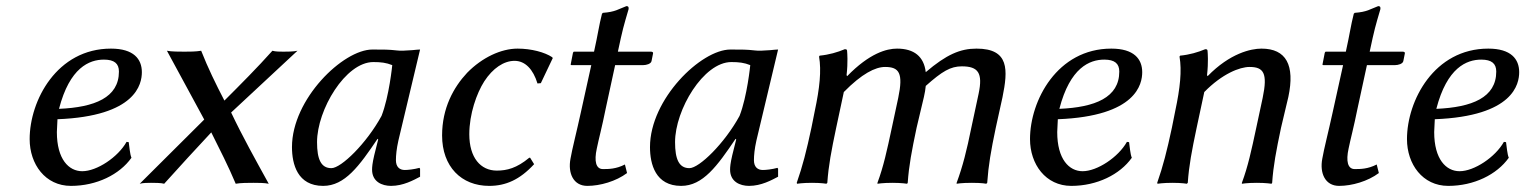

<svg xmlns="http://www.w3.org/2000/svg" viewBox="-20 -598 4989 628"><path d="M168 -208C426 -218 444 -324 444 -362C444 -405 417 -439 343 -439C166 -439 77 -269 77 -143C77 -61 128 10 212 10C296 10 371 -27 410 -82C405 -93 403 -120 401 -133L394 -134C366 -84 297 -38 249 -38C205 -38 166 -77 166 -166C166 -175 168 -200 168 -208ZM369 -364C369 -279 290 -247 173 -242C208 -377 272 -403 320 -403C354 -403 369 -390 369 -364Z M648 -207 437 3C448 0 464 0 474 0C484 0 508 0 517 3C568 -54 619 -109 671 -165C699 -109 727 -54 751 3C767 0 793 0 809 0C824 0 845 0 859 3C816 -75 773 -152 736 -230L953 -432C941 -429 917 -429 907 -429C896 -429 881 -429 871 -432C821 -376 768 -323 714 -269C686 -323 660 -376 638 -432C620 -429 600 -429 583 -429C567 -429 541 -429 526 -432Z M1283 -138 1354 -436C1348 -436 1339 -435 1329 -434C1311 -433 1290 -431 1278 -433C1251 -436 1238 -436 1198 -436C1102 -436 935 -274 935 -117C935 -61 953 10 1037 10C1108 10 1155 -55 1215 -144L1217 -142L1204 -90C1198 -64 1197 -52 1197 -43C1197 -4 1229 10 1259 10C1299 10 1333 -9 1354 -20V-46L1352 -49C1334 -44 1314 -42 1304 -42C1287 -42 1275 -52 1275 -74C1275 -90 1277 -111 1283 -138ZM1228 -219C1179 -129 1096 -48 1064 -48C1030 -48 1017 -77 1017 -133C1017 -239 1110 -395 1201 -395C1226 -395 1243 -393 1263 -385C1263 -385 1253 -283 1228 -219Z M1663 -399C1698 -399 1724 -371 1738 -325L1749 -326L1788 -408L1786 -411C1762 -427 1718 -439 1673 -439C1619 -439 1557 -410 1508 -360C1463 -312 1426 -244 1426 -155C1426 -53 1489 10 1580 10C1634 10 1680 -10 1727 -61L1714 -82H1711C1670 -48 1638 -40 1605 -40C1552 -40 1515 -82 1515 -159C1515 -225 1539 -293 1564 -332C1592 -375 1628 -399 1663 -399Z M1923 -429H1858C1856 -429 1855 -428 1854 -425L1847 -389C1846 -386 1847 -385 1850 -385H1914L1880 -231C1867 -171 1851 -109 1846 -79C1837 -32 1855 10 1901 10C1943 10 1995 -5 2031 -32L2024 -60C1995 -45 1970 -45 1953 -45C1953 -45 1952 -45 1952 -45C1929 -45 1923 -71 1932 -112C1938 -142 1949 -182 1961 -242L1992 -385H2084C2094 -385 2109 -389 2111 -398L2116 -423C2117 -427 2114 -429 2109 -429H2001C2017 -504 2019 -510 2036 -568C2037 -575 2035 -578 2029 -578C2002 -568 1993 -559 1952 -556L1949 -553C1939 -514 1936 -487 1923 -429Z M2454 -138 2525 -436C2519 -436 2510 -435 2500 -434C2482 -433 2461 -431 2449 -433C2422 -436 2409 -436 2369 -436C2273 -436 2106 -274 2106 -117C2106 -61 2124 10 2208 10C2279 10 2326 -55 2386 -144L2388 -142L2375 -90C2369 -64 2368 -52 2368 -43C2368 -4 2400 10 2430 10C2470 10 2504 -9 2525 -20V-46L2523 -49C2505 -44 2485 -42 2475 -42C2458 -42 2446 -52 2446 -74C2446 -90 2448 -111 2454 -138ZM2399 -219C2350 -129 2267 -48 2235 -48C2201 -48 2188 -77 2188 -133C2188 -239 2281 -395 2372 -395C2397 -395 2414 -393 2434 -385C2434 -385 2424 -283 2399 -219Z M2978 -180C2985 -212 2995 -249 3002 -281C3005 -294 3007 -306 3008 -317C3062 -365 3089 -381 3126 -381C3180 -381 3195 -359 3181 -292L3157 -180C3142 -106 3129 -54 3109 0V3C3109 3 3124 0 3159 0C3193 0 3206 3 3206 3L3209 0C3213 -57 3221 -104 3237 -180L3259 -280C3277 -369 3282 -439 3174 -439C3121 -439 3076 -420 3008 -362C3002 -413 2970 -439 2914 -439C2880 -439 2824 -424 2751 -349L2749 -352C2754 -395 2751 -427 2751 -427C2751 -437 2749 -437 2743 -437C2719 -427 2692 -419 2661 -416L2659 -413C2667 -367 2661 -310 2645 -235L2634 -180C2618 -105 2605 -54 2586 0L2587 3C2587 3 2605 0 2636 0C2667 0 2683 3 2683 3L2686 0C2690 -57 2699 -104 2715 -180L2740 -297C2799 -357 2843 -379 2875 -379C2921 -379 2935 -359 2918 -278L2897 -180C2881 -105 2870 -54 2850 0V3C2850 3 2868 0 2899 0C2929 0 2947 3 2947 3L2949 0C2953 -57 2962 -104 2978 -180Z M3440 -208C3698 -218 3716 -324 3716 -362C3716 -405 3689 -439 3615 -439C3438 -439 3349 -269 3349 -143C3349 -61 3400 10 3484 10C3568 10 3643 -27 3682 -82C3677 -93 3675 -120 3673 -133L3666 -134C3638 -84 3569 -38 3521 -38C3477 -38 3438 -77 3438 -166C3438 -175 3440 -200 3440 -208ZM3641 -364C3641 -279 3562 -247 3445 -242C3480 -377 3544 -403 3592 -403C3626 -403 3641 -390 3641 -364Z M4170 -180C4177 -212 4187 -249 4194 -281C4216 -385 4187 -439 4106 -439C4072 -439 4003 -424 3930 -349L3928 -352C3933 -395 3930 -427 3930 -427C3930 -437 3928 -437 3922 -437C3898 -427 3871 -419 3840 -416L3838 -413C3846 -367 3840 -310 3824 -235L3813 -180C3797 -105 3784 -54 3765 0L3766 3C3766 3 3784 0 3815 0C3846 0 3862 3 3862 3L3865 0C3869 -57 3878 -104 3894 -180L3919 -297C3978 -357 4035 -379 4067 -379C4113 -379 4127 -359 4110 -278L4089 -180C4073 -105 4062 -54 4042 0V3C4042 3 4060 0 4091 0C4121 0 4139 3 4139 3L4141 0C4145 -57 4154 -104 4170 -180Z M4382 -429H4317C4315 -429 4314 -428 4313 -425L4306 -389C4305 -386 4306 -385 4309 -385H4373L4339 -231C4326 -171 4310 -109 4305 -79C4296 -32 4314 10 4360 10C4402 10 4454 -5 4490 -32L4483 -60C4454 -45 4429 -45 4412 -45C4412 -45 4411 -45 4411 -45C4388 -45 4382 -71 4391 -112C4397 -142 4408 -182 4420 -242L4451 -385H4543C4553 -385 4568 -389 4570 -398L4575 -423C4576 -427 4573 -429 4568 -429H4460C4476 -504 4478 -510 4495 -568C4496 -575 4494 -578 4488 -578C4461 -568 4452 -559 4411 -556L4408 -553C4398 -514 4395 -487 4382 -429Z M4673 -208C4931 -218 4949 -324 4949 -362C4949 -405 4922 -439 4848 -439C4671 -439 4582 -269 4582 -143C4582 -61 4633 10 4717 10C4801 10 4876 -27 4915 -82C4910 -93 4908 -120 4906 -133L4899 -134C4871 -84 4802 -38 4754 -38C4710 -38 4671 -77 4671 -166C4671 -175 4673 -200 4673 -208ZM4874 -364C4874 -279 4795 -247 4678 -242C4713 -377 4777 -403 4825 -403C4859 -403 4874 -390 4874 -364Z"/></svg>

Font: Libertinus Sans
Style: Italic
Weight: 400
Italic angle: -12°
Designer: Philipp H. Poll, Khaled Hosny
Foundry: Caleb Maclennan
Version: Version 7.050;RELEASE